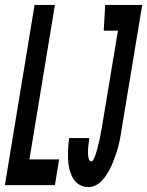

<svg xmlns="http://www.w3.org/2000/svg" viewBox="-47 -755 600 783"><path d="M-27 0 94 -735H177L73 -105H194L177 0ZM313 8Q292 8 275.5 -2.5Q259 -13 249.5 -30.5Q240 -48 235.5 -68Q231 -88 230.5 -108Q230 -128 231 -149.5Q232 -171 235 -192H317Q317 -186 316 -179.5Q315 -173 314 -166.5Q313 -160 312.5 -153.5Q312 -147 312 -140.5Q312 -134 312 -128Q312 -122 313 -116Q314 -110 316.5 -103.5Q319 -97 325 -97Q330 -97 333 -102.5Q336 -108 338 -112.5Q340 -117 342 -122Q344 -127 345 -132Q346 -137 348 -142Q350 -147 351 -152Q352 -157 353 -162Q354 -167 355.5 -171.5Q357 -176 358 -181Q359 -186 360 -191Q361 -196 362 -201Q363 -206 363.5 -211Q364 -216 365.5 -221Q367 -226 368 -231Q369 -236 369.5 -241Q370 -246 371 -251L434 -630H376L382 -735H533L450 -234Q448 -220 445.5 -205.5Q443 -191 440 -177Q437 -163 433 -149Q429 -135 424 -121Q419 -107 413.5 -93Q408 -79 401 -65.5Q394 -52 385.5 -39.5Q377 -27 366.5 -16Q356 -5 341.5 1.5Q327 8 313 8Z"/></svg>

Font: Iosevka Term Curly XBd Obl
Style: Regular
Weight: 800
Italic angle: -9°
Designer: Belleve Invis
Foundry: Belleve Invis
Version: Version 32.3.0